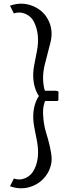

<svg xmlns="http://www.w3.org/2000/svg" viewBox="-20 -820 386 1042"><path d="M296.9 -278.8Q296.9 -272 289.1 -272H224.6Q222.2 -267.6 216.8 -245.1Q211.4 -222.7 215.3 -178.7Q219.2 -134.8 230 -100.8Q240.7 -66.9 250 -27.6Q259.3 11.7 260.3 41.7Q261.2 71.8 245.1 107.9Q215.3 166.5 156.2 189.9Q97.2 213.4 34.2 190.9L55.2 148.9Q86.9 160.2 118.2 146.5Q149.4 132.8 166 99.6Q197.8 36.6 180.7 -54.2Q172.9 -91.8 166 -129.4Q148.9 -220.2 183.6 -287.6Q186.5 -293 191.4 -298.8Q187 -304.2 183.6 -310.5Q148.4 -377.9 166 -468.8Q172.9 -506.3 180.7 -543.9Q197.8 -634.8 164.1 -701.7Q149.4 -731 118.2 -744.6Q86.9 -758.3 55.2 -747.1L34.2 -789.1Q97.2 -811.5 156.2 -788.1Q215.3 -764.6 242.4 -710.4Q269.5 -656.2 254.9 -593.8L223.6 -471.7Q205.6 -402.3 220.7 -336.4Q222.2 -332 224.1 -327.6H276.4Q297.4 -327.6 297.4 -320.8Q297.9 -298.3 296.9 -278.8Z"/></svg>

Font: Della Respira
Style: Regular
Weight: 500
Version: Version 0.201